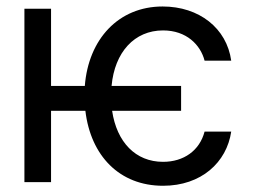

<svg xmlns="http://www.w3.org/2000/svg" viewBox="-20 -573 852 604"><path d="M549.7 -302.6H331C340.6 -409.1 403.1 -477.3 492.9 -477.3C566.8 -477.3 610.8 -431.8 623.6 -382.1H707.4C693.2 -484.4 606.5 -552.6 491.5 -552.6C353 -552.6 258.2 -449.9 246.8 -302.6H140.6V-545.5H56.8V0H140.6V-224.4H248.6C265.3 -83.1 355.8 11.4 492.9 11.4C613.6 11.4 693.2 -62.5 707.4 -159.1H623.6C608 -99.4 558.2 -63.9 492.9 -63.9C406.6 -63.9 347.3 -125.7 332.7 -224.4H549.7Z"/></svg>

Font: Magic Ui Pro
Style: Regular
Weight: 400
Designer: Stefan Endress, Andreas Faust
Version: Version 1.000;FEAKit 1.0